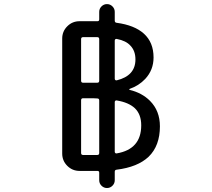

<svg xmlns="http://www.w3.org/2000/svg" viewBox="-20 -859 1040 942"><path d="M552.7 -668Q548.8 -668.9 545.9 -666.5Q543 -664.1 543 -660.2V-472.7Q543 -468.8 545.9 -466.3Q548.8 -463.9 552.7 -464.8Q644.5 -487.3 644.5 -567.4Q644.5 -609.4 620.1 -634.8Q598.6 -659.2 552.7 -668ZM466.8 -667Q466.8 -676.8 457 -676.8H387.7Q377.9 -676.8 377.9 -667V-462.9Q377.9 -453.1 387.7 -453.1H436.5H457Q466.8 -453.1 466.8 -462.9ZM543 -114.3Q543 -110.4 545.9 -107.9Q548.8 -105.5 552.7 -106.4Q672.9 -127 672.9 -244.1Q672.9 -297.9 641.6 -328.1Q611.3 -356.4 552.7 -366.2Q548.8 -367.2 545.9 -364.7Q543 -362.3 543 -358.4ZM457 -98.6Q466.8 -98.6 466.8 -108.4V-366.2Q466.8 -376 457 -376H456.1Q443.4 -377 436.5 -377H387.7Q377.9 -377 377.9 -367.2V-108.4Q377.9 -98.6 387.7 -98.6ZM616.2 -422.9Q614.3 -421.9 614.3 -419.9Q614.3 -418 616.2 -418Q676.8 -403.3 715.8 -364.3Q764.6 -315.4 764.6 -239.3Q764.6 -143.6 709 -89.8Q655.3 -39.1 551.8 -26.4Q543 -25.4 543 -16.6V25.4Q543 41 531.7 52.2Q520.5 63.5 504.9 63.5Q489.3 63.5 478 52.2Q466.8 41 466.8 25.4V-11.7Q466.8 -20.5 458 -20.5H455.1H370.1Q335 -20.5 310.1 -45.4Q285.2 -70.3 285.2 -105.5V-669.9Q285.2 -705.1 310.1 -730Q335 -754.9 370.1 -754.9H446.3H458Q466.8 -754.9 466.8 -763.7V-800.8Q466.8 -816.4 478 -827.6Q489.3 -838.9 504.9 -838.9Q520.5 -838.9 531.7 -827.6Q543 -816.4 543 -800.8V-757.8Q543 -748 552.7 -747.1Q639.6 -735.4 685.5 -694.3Q733.4 -651.4 733.4 -577.1Q733.4 -515.6 692.4 -471.7Q661.1 -438.5 616.2 -422.9Z"/></svg>

Font: Rounded-X Mgen+ 1mn regular
Style: Regular
Weight: 400
Designer: [Source Han Sans]
Ryoko NISHIZUKA  (kana & ideographs); Paul D. Hunt (Latin, Greek & Cyrillic); Wenlong ZHANG  (bopomofo
Version: Version 1.059.20150602